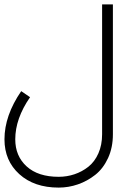

<svg xmlns="http://www.w3.org/2000/svg" viewBox="-29 -666 579 868"><path d="M432.6 -646H481.4V-59.1Q481.4 1 459.5 48.6Q437.5 96.2 401.6 124.5Q365.7 152.8 323.2 167.5Q280.8 182.1 236.3 182.1Q125.5 182.1 58.3 121.3Q-8.8 60.5 -8.8 -36.1Q-8.8 -143.6 66.9 -253.9L106.9 -226.6Q40 -129.9 40 -36.1Q40 39.6 91.6 86.4Q143.1 133.3 236.3 133.3Q273.4 133.3 307.6 121.8Q341.8 110.4 370.4 87.9Q398.9 65.4 415.8 27.3Q432.6 -10.7 432.6 -59.1Z"/></svg>

Font: AzarMehrMonospaced
Style: SerifRegular
Weight: 1
Designer: Amin Abedi
Version: Version 1.00